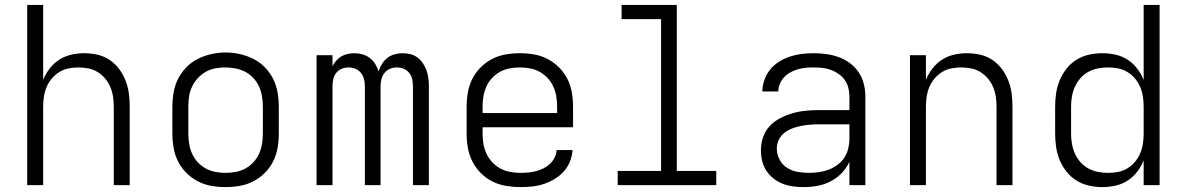

<svg xmlns="http://www.w3.org/2000/svg" viewBox="-20 -755 4840 783"><path d="M91 0V-735H156V-429Q166 -454 182.5 -475.5Q199 -497 221.5 -511.5Q244 -526 270.5 -532Q297 -538 323 -538Q350 -538 377 -532Q404 -526 426.5 -511Q449 -496 465.5 -474Q482 -452 492 -426.5Q502 -401 505.5 -374Q509 -347 509 -320V0H444V-320Q444 -340 441 -360.5Q438 -381 430 -400Q422 -419 409 -434.5Q396 -450 378.5 -461Q361 -472 340.5 -476Q320 -480 300 -480Q280 -480 259.5 -476Q239 -472 221.5 -461Q204 -450 191 -434.5Q178 -419 170 -400Q162 -381 159 -360.5Q156 -340 156 -320V0Z M900 8Q871 8 842 3Q813 -2 787 -15.5Q761 -29 740 -50Q719 -71 706 -97Q693 -123 688 -152Q683 -181 683 -210V-320Q683 -349 688 -378Q693 -407 706 -433Q719 -459 740 -480.5Q761 -502 787 -515Q813 -528 842 -534.5Q871 -541 900 -541Q929 -541 958 -534.5Q987 -528 1013 -515Q1039 -502 1060 -480.5Q1081 -459 1094 -433Q1107 -407 1112 -378Q1117 -349 1117 -320V-210Q1117 -181 1112 -152Q1107 -123 1094 -97Q1081 -71 1060 -50Q1039 -29 1013 -15.5Q987 -2 958 3Q929 8 900 8ZM900 -50Q921 -50 942 -54Q963 -58 981 -68Q999 -78 1013.5 -93.5Q1028 -109 1036.5 -128Q1045 -147 1048.5 -168Q1052 -189 1052 -210V-320Q1052 -341 1048.5 -362Q1045 -383 1036.5 -402Q1028 -421 1013 -437Q998 -453 979.5 -462.5Q961 -472 940 -476Q919 -480 898 -480Q877 -480 856.5 -476Q836 -472 818 -461.5Q800 -451 786 -435.5Q772 -420 763 -401Q754 -382 751 -361.5Q748 -341 748 -320V-210Q748 -189 751.5 -168Q755 -147 763.5 -128Q772 -109 786.5 -93.5Q801 -78 819 -68Q837 -58 858 -54Q879 -50 900 -50Z M1271 0V-530H1336V-485Q1342 -497 1351 -507.5Q1360 -518 1372 -525Q1384 -532 1397.5 -535Q1411 -538 1425 -538Q1442 -538 1458 -533.5Q1474 -529 1487.5 -519Q1501 -509 1510 -494.5Q1519 -480 1524 -464Q1529 -480 1538 -494.5Q1547 -509 1560 -519Q1573 -529 1589 -533.5Q1605 -538 1622 -538Q1638 -538 1654 -534Q1670 -530 1683 -520Q1696 -510 1705 -496.5Q1714 -483 1719.5 -467.5Q1725 -452 1727 -436Q1729 -420 1729 -403V0H1664V-403Q1664 -418 1661 -432Q1658 -446 1649 -457.5Q1640 -469 1626.5 -474.5Q1613 -480 1598 -480Q1584 -480 1570.5 -474.5Q1557 -469 1548 -457.5Q1539 -446 1535.5 -432Q1532 -418 1532 -403V0H1468V-403Q1468 -418 1464.5 -432Q1461 -446 1452 -457.5Q1443 -469 1429.5 -474.5Q1416 -480 1402 -480Q1387 -480 1373.5 -474.5Q1360 -469 1351 -457.5Q1342 -446 1339 -432Q1336 -418 1336 -403V0Z M2102 8Q2073 8 2043.5 3Q2014 -2 1988 -15Q1962 -28 1941 -49Q1920 -70 1906.5 -96.5Q1893 -123 1888 -152Q1883 -181 1883 -210V-320Q1883 -349 1888 -378Q1893 -407 1906 -433Q1919 -459 1940 -480Q1961 -501 1987 -514.5Q2013 -528 2042 -533Q2071 -538 2100 -538Q2129 -538 2158 -533Q2187 -528 2213 -514.5Q2239 -501 2260 -480Q2281 -459 2294 -433Q2307 -407 2312 -378Q2317 -349 2317 -320V-236H1948V-210Q1948 -189 1951.5 -168Q1955 -147 1964 -128Q1973 -109 1987.5 -93.5Q2002 -78 2020.5 -68Q2039 -58 2060 -54Q2081 -50 2102 -50Q2118 -50 2134 -51.5Q2150 -53 2165.5 -57Q2181 -61 2195.5 -68Q2210 -75 2222 -86Q2234 -97 2241.5 -112Q2249 -127 2250 -143H2315Q2313 -118 2304 -95.5Q2295 -73 2278.5 -55Q2262 -37 2241 -24.5Q2220 -12 2197 -4.5Q2174 3 2150 5.5Q2126 8 2102 8ZM1948 -294H2252V-320Q2252 -341 2248.5 -362Q2245 -383 2236.5 -402Q2228 -421 2213.5 -436.5Q2199 -452 2181 -462Q2163 -472 2142 -476Q2121 -480 2100 -480Q2079 -480 2058 -476Q2037 -472 2019 -462Q2001 -452 1986.5 -436.5Q1972 -421 1963.5 -402Q1955 -383 1951.5 -362Q1948 -341 1948 -320Z M2499 0V-58H2676V-677H2515V-735H2740V-58H2901V0Z M3257 8Q3235 8 3213 5Q3191 2 3171 -6Q3151 -14 3134 -27.5Q3117 -41 3105 -59.5Q3093 -78 3088 -99.5Q3083 -121 3083 -142Q3083 -169 3092 -195.5Q3101 -222 3119.5 -241.5Q3138 -261 3162.5 -273.5Q3187 -286 3213.5 -293.5Q3240 -301 3267 -303.5Q3294 -306 3321 -306H3444V-362Q3444 -380 3439.5 -397.5Q3435 -415 3425 -429Q3415 -443 3400 -453.5Q3385 -464 3368.5 -470Q3352 -476 3334 -478Q3316 -480 3298 -480Q3282 -480 3266 -478.5Q3250 -477 3234 -472.5Q3218 -468 3203.5 -460Q3189 -452 3178 -440.5Q3167 -429 3160.5 -413.5Q3154 -398 3154 -382H3089Q3089 -382 3089 -382Q3089 -382 3089 -382Q3089 -406 3097.5 -429.5Q3106 -453 3121.5 -472Q3137 -491 3158 -504Q3179 -517 3202 -524.5Q3225 -532 3249.5 -535Q3274 -538 3298 -538Q3324 -538 3350 -534.5Q3376 -531 3400.5 -522Q3425 -513 3446 -497.5Q3467 -482 3481.5 -460.5Q3496 -439 3502.5 -413.5Q3509 -388 3509 -362V0H3444V-95Q3432 -69 3412 -48.5Q3392 -28 3366.5 -15Q3341 -2 3313 3Q3285 8 3257 8ZM3279 -50Q3300 -50 3320 -53Q3340 -56 3359 -63Q3378 -70 3395 -82.5Q3412 -95 3423 -111.5Q3434 -128 3439 -148.5Q3444 -169 3444 -189V-248H3321Q3302 -248 3283.5 -246.5Q3265 -245 3247 -241.5Q3229 -238 3211.5 -231.5Q3194 -225 3179 -213.5Q3164 -202 3156 -185Q3148 -168 3148 -149Q3148 -126 3159 -104.5Q3170 -83 3190 -70.5Q3210 -58 3233 -54Q3256 -50 3279 -50Z M3691 0V-530H3756V-429Q3766 -454 3782.5 -475.5Q3799 -497 3821.5 -511.5Q3844 -526 3870.5 -532Q3897 -538 3923 -538Q3950 -538 3977 -532Q4004 -526 4026.5 -511Q4049 -496 4065.5 -474Q4082 -452 4092 -426.5Q4102 -401 4105.5 -374Q4109 -347 4109 -320V0H4044V-320Q4044 -340 4041 -360.5Q4038 -381 4030 -400Q4022 -419 4009 -434.5Q3996 -450 3978.5 -461Q3961 -472 3940.5 -476Q3920 -480 3900 -480Q3880 -480 3859.5 -476Q3839 -472 3821.5 -461Q3804 -450 3791 -434.5Q3778 -419 3770 -400Q3762 -381 3759 -360.5Q3756 -340 3756 -320V0Z M4476 8Q4448 8 4421 2Q4394 -4 4370.5 -18.5Q4347 -33 4329.5 -55Q4312 -77 4301.5 -102.5Q4291 -128 4287 -155Q4283 -182 4283 -210V-320Q4283 -348 4287 -375Q4291 -402 4301.5 -427.5Q4312 -453 4329.5 -475Q4347 -497 4370.5 -511.5Q4394 -526 4421 -532Q4448 -538 4476 -538Q4503 -538 4529.5 -532Q4556 -526 4578.5 -511.5Q4601 -497 4617.5 -475.5Q4634 -454 4644 -429V-735H4709V0H4644V-101Q4634 -76 4617.5 -54.5Q4601 -33 4578.5 -18.5Q4556 -4 4529.5 2Q4503 8 4476 8ZM4499 -50Q4499 -50 4499.5 -50Q4500 -50 4500 -50Q4520 -50 4540.5 -54Q4561 -58 4578.5 -69Q4596 -80 4609 -95.5Q4622 -111 4630 -130Q4638 -149 4641 -169.5Q4644 -190 4644 -210V-320Q4644 -340 4641 -360.5Q4638 -381 4630 -400Q4622 -419 4608.5 -435Q4595 -451 4577.5 -461.5Q4560 -472 4540 -476Q4520 -480 4499 -480Q4478 -480 4457.5 -476Q4437 -472 4418.5 -462Q4400 -452 4386 -436Q4372 -420 4363.5 -401Q4355 -382 4351.5 -361.5Q4348 -341 4348 -320V-210Q4348 -189 4351.5 -168.5Q4355 -148 4363.5 -129Q4372 -110 4386 -94Q4400 -78 4418.5 -68Q4437 -58 4457.5 -54Q4478 -50 4499 -50Z"/></svg>

Font: Iosevka Curly Light Extended
Style: Regular
Weight: 300
Width: 7
Monospace: yes
Designer: Belleve Invis
Foundry: Belleve Invis
Version: Version 11.1.0; ttfautohint (v1.8.3)